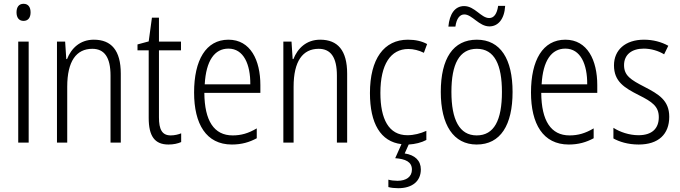

<svg xmlns="http://www.w3.org/2000/svg" viewBox="-20 -751 3580 1011"><path d="M104 -731C79 -731 67 -713 67 -686C67 -658 80 -641 104 -641C128 -641 141 -658 141 -686C141 -713 129 -731 104 -731ZM131 -532H76V0H131Z M474 -542C401 -542 355 -496 333 -440H329L323 -532H280V0H334V-294C334 -429 382 -494 466 -494C529 -494 562 -450 562 -353V0H616V-363C616 -486 566 -542 474 -542Z M879 -38C833 -38 817 -70 817 -133V-486H933V-532H817V-658H780L763 -533L704 -517V-486H763V-130C763 -35 794 10 867 10C894 10 916 5 934 -3V-49C920 -43 899 -38 879 -38Z M1183 -542C1064 -542 1002 -434 1002 -264C1002 -99 1065 10 1201 10C1252 10 1293 -2 1332 -23V-75C1288 -49 1250 -38 1205 -38C1107 -38 1057 -115 1056 -262H1351V-303C1351 -434 1299 -542 1183 -542ZM1183 -495C1263 -495 1299 -412 1298 -307H1058C1065 -432 1110 -495 1183 -495Z M1666 -542C1593 -542 1547 -496 1525 -440H1521L1515 -532H1472V0H1526V-294C1526 -429 1574 -494 1658 -494C1721 -494 1754 -450 1754 -353V0H1808V-363C1808 -486 1758 -542 1666 -542Z M2196 141C2196 95 2165 65 2111 57L2132 10C2166 8 2199 0 2225 -14V-62C2194 -48 2160 -39 2125 -39C2027 -39 1983 -124 1983 -262C1983 -412 2037 -493 2130 -493C2157 -493 2186 -486 2212 -473L2229 -519C2202 -534 2168 -542 2128 -542C2002 -542 1928 -441 1928 -261C1928 -101 1984 -5 2094 8L2061 82C2115 86 2149 101 2149 142C2149 180 2119 201 2073 201C2056 201 2039 199 2025 195V234C2039 238 2058 240 2077 240C2151 240 2196 203 2196 141Z M2341 -611H2378C2384 -655 2402 -675 2425 -675C2466 -675 2502 -612 2557 -612C2602 -612 2636 -649 2640 -720H2603C2597 -678 2581 -656 2556 -656C2513 -656 2480 -719 2424 -719C2375 -719 2347 -677 2341 -611ZM2679 -267C2679 -439 2616 -542 2491 -542C2366 -542 2301 -443 2301 -267C2301 -93 2368 10 2490 10C2616 10 2679 -93 2679 -267ZM2357 -267C2357 -413 2398 -494 2491 -494C2585 -494 2623 -408 2623 -267C2623 -118 2582 -38 2490 -38C2399 -38 2357 -121 2357 -267Z M2957 -542C2838 -542 2776 -434 2776 -264C2776 -99 2839 10 2975 10C3026 10 3067 -2 3106 -23V-75C3062 -49 3024 -38 2979 -38C2881 -38 2831 -115 2830 -262H3125V-303C3125 -434 3073 -542 2957 -542ZM2957 -495C3037 -495 3073 -412 3072 -307H2832C2839 -432 2884 -495 2957 -495Z M3504 -136C3504 -223 3448 -255 3373 -294C3301 -331 3266 -353 3266 -408C3266 -463 3306 -495 3370 -495C3408 -495 3448 -483 3477 -465L3499 -510C3463 -530 3419 -542 3371 -542C3272 -542 3213 -487 3213 -407C3213 -322 3267 -289 3344 -250C3414 -215 3449 -191 3449 -134C3449 -75 3414 -39 3342 -39C3293 -39 3244 -56 3210 -78V-22C3240 -5 3286 10 3343 10C3447 10 3504 -44 3504 -136Z"/></svg>

Font: Noto Sans Malayalam Condensed Light
Style: Regular
Weight: 300
Width: 3
Designer: Jelle Bosma - Monotype Design Team
Foundry: Monotype Imaging Inc.
Version: Version 2.104